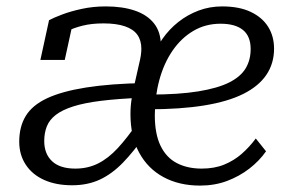

<svg xmlns="http://www.w3.org/2000/svg" viewBox="-20 -567 907 599"><path d="M303 -494Q266 -494 238 -487Q210 -480 189 -469.5Q168 -459 154 -449Q154 -457 158.5 -465.5Q163 -474 170.5 -481.5Q178 -489 188 -494Q198 -499 208 -499L182 -380H106L133 -504Q148 -512 174.5 -522Q201 -532 236 -539.5Q271 -547 310 -547Q362 -547 400.5 -534Q439 -521 460.5 -494Q482 -467 482 -424L479 -377L398 -297L414 -368Q418 -384 419.5 -395Q421 -406 421 -415Q421 -441 408.5 -458.5Q396 -476 369.5 -485Q343 -494 303 -494ZM205 11Q155 11 118 -5.5Q81 -22 60.5 -53Q40 -84 40 -125Q40 -172 60.5 -205.5Q81 -239 127 -260.5Q173 -282 248.5 -294Q324 -306 433 -308L422 -262Q348 -259 295.5 -252.5Q243 -246 208.5 -235Q174 -224 154 -208.5Q134 -193 126 -172.5Q118 -152 118 -127Q118 -87 142.5 -64Q167 -41 215 -41Q254 -41 286 -57Q318 -73 347.5 -105Q377 -137 410 -185L434 -147Q398 -95 363.5 -59.5Q329 -24 291 -6.5Q253 11 205 11ZM604 12Q539 12 490 -14.5Q441 -41 414 -91Q387 -141 387 -211Q387 -238 391.5 -263.5Q396 -289 404.5 -311Q413 -333 425 -351Q437 -369 453 -381Q466 -416 487 -446Q508 -476 536.5 -498.5Q565 -521 599.5 -534Q634 -547 673 -547Q726 -547 762 -530Q798 -513 816.5 -483.5Q835 -454 835 -415Q835 -369 811 -333.5Q787 -298 739 -274Q691 -250 617 -238Q543 -226 442 -226L448 -272Q538 -272 599 -282Q660 -292 695.5 -310Q731 -328 746.5 -354Q762 -380 762 -414Q762 -454 738 -473.5Q714 -493 668 -493Q621 -493 583 -470.5Q545 -448 518 -408.5Q491 -369 477 -317Q463 -265 463 -207Q463 -149 481 -112Q499 -75 532 -58Q565 -41 609 -41Q649 -41 679.5 -53.5Q710 -66 734 -87Q758 -108 778 -135L810 -95Q789 -65 758 -41Q727 -17 688.5 -2.5Q650 12 604 12Z"/></svg>

Font: Roboto Serif 20pt Light
Style: Italic
Weight: 300
Italic angle: -10°
Version: Version 1.007